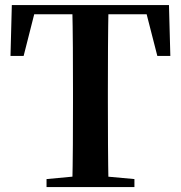

<svg xmlns="http://www.w3.org/2000/svg" viewBox="-20 -761 735 781"><path d="M169.3 0V-32.6L326.9 -47.3H365.6L526.8 -32.6V0ZM273.9 0Q275.9 -85.2 276.4 -171.8Q276.9 -258.5 276.9 -346.1V-393.6Q276.9 -481.3 276.4 -567.7Q275.9 -654.1 273.9 -740.5H421.5Q419.8 -655.6 419.3 -568.4Q418.8 -481.3 418.8 -393.6V-346.9Q418.8 -259.9 419.3 -173.3Q419.8 -86.6 421.5 0ZM22.7 -533.4 28.1 -740.5H667.3L672.9 -533.4H620L566.9 -740.5L633.7 -702.9H60.9L128.7 -740.5L76.1 -533.4Z"/></svg>

Font: Source Han Serif JP VF
Style: Regular
Weight: 250
Designer: Ryoko NISHIZUKA 西塚涼子 (kana & ideographs); Frank Grießhammer (Latin, Greek & Cyrillic); Wenlong ZHANG 张文龙 (bopomofo); San
Foundry: Adobe
Version: Version 2.001;hotconv 1.1.0;makeotfexe 2.6.0